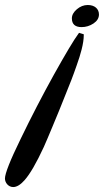

<svg xmlns="http://www.w3.org/2000/svg" viewBox="-80 -505 418 772"><path d="M209 -431.2C209 -407.7 222.2 -396 248 -396C265.1 -396 281.2 -400.9 295.9 -410.6C310.5 -420.4 317.9 -432.6 317.9 -446.8C317.9 -469.7 300.3 -484.9 272.9 -484.9C256.8 -484.9 242.2 -479 229 -467.8C215.8 -456.5 209 -444.3 209 -431.2ZM235.8 -370.1C217.3 -345.2 184.6 -290.5 137.2 -205.6C89.8 -120.1 45.4 -34.2 3.4 52.7C-39.1 139.6 -60.1 192.9 -60.1 212.9C-60.1 229 -46.9 247.1 -26.9 247.1C-13.2 247.1 2 238.3 18.1 220.2C40.5 195.3 66.4 150.4 96.2 85.9C105.5 64.9 117.2 37.6 131.3 3.4C145.5 -31.2 153.8 -51.8 157.2 -59.1C161.6 -69.8 169.4 -89.4 180.7 -117.7C191.9 -145.5 200.7 -167.5 207 -183.6C213.4 -199.7 220.2 -219.2 228.5 -242.7C236.8 -265.6 243.2 -286.6 248 -305.2C253.9 -328.1 256.8 -347.7 256.8 -363.8V-367.2L237.8 -373Z"/></svg>

Font: Dancing Script
Style: Regular
Weight: 800
Designer: Pablo Impallari
Foundry: Pablo Impallari
Version: Version 2.001